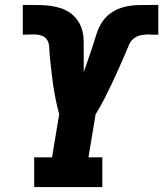

<svg xmlns="http://www.w3.org/2000/svg" viewBox="-20 -755 659 775"><path d="M118 0V-120H190L219 -294Q215 -308 211.5 -323Q208 -338 205 -352.5Q202 -367 199.5 -382Q197 -397 194.5 -412Q192 -427 190.5 -442.5Q189 -458 187 -473Q185 -488 183.5 -503.5Q182 -519 180.5 -534Q179 -549 178.5 -565Q178 -581 170.5 -593.5Q163 -606 148 -611Q133 -616 118 -616Q106 -616 94.5 -615.5Q83 -615 72 -615V-735Q79 -735 85.5 -735Q92 -735 99 -735Q121 -735 143 -734.5Q165 -734 186.5 -731Q208 -728 228 -721Q248 -714 264.5 -702Q281 -690 293 -673Q305 -656 311 -636Q317 -616 317.5 -594.5Q318 -573 318 -551Q318 -529 318 -507.5Q318 -486 318 -464Q327 -490 336 -515.5Q345 -541 353.5 -567Q362 -593 370 -619Q378 -645 394 -668.5Q410 -692 434.5 -707Q459 -722 485.5 -728Q512 -734 538.5 -734.5Q565 -735 591 -735Q598 -735 605 -735Q612 -735 619 -735V-615Q613 -615 607 -615Q601 -615 595 -615H594Q591 -615 588 -615.5Q585 -616 583 -616Q567 -616 551.5 -613.5Q536 -611 522.5 -601.5Q509 -592 502 -577Q495 -562 489 -547V-546Q475 -514 461 -482Q447 -450 432 -418.5Q417 -387 401 -355.5Q385 -324 366 -294L337 -120H393V0Z"/></svg>

Font: Iosevka Curly Slab HvEx
Style: Italic
Weight: 900
Width: 7
Italic angle: -9°
Monospace: yes
Designer: Belleve Invis
Foundry: Belleve Invis
Version: Version 11.1.0; ttfautohint (v1.8.3)